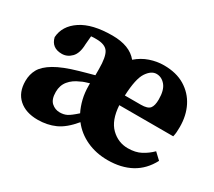

<svg xmlns="http://www.w3.org/2000/svg" viewBox="-103 -689 995 894"><g transform="rotate(30 394.5 -242.0)"><path d="M544 -447Q516 -447 493 -412.5Q470 -378 466 -286H552Q588 -286 600 -300.5Q612 -315 612 -349Q612 -399 592 -423Q572 -447 544 -447ZM546 15Q484 15 433 -8.5Q382 -32 349 -75Q306 -23 263.5 -4Q221 15 170 15Q106 15 68.5 -18.5Q31 -52 31 -113Q31 -149 47 -177.5Q63 -206 105 -231Q147 -256 224 -278Q240 -283 259.5 -288Q279 -293 300 -299V-332Q300 -398 283.5 -422.5Q267 -447 220 -447Q213 -447 206.5 -447Q200 -447 192 -446L188 -401Q187 -352 165 -329.5Q143 -307 114 -307Q59 -307 47 -358Q51 -420 110 -459.5Q169 -499 277 -499Q370 -499 412 -447Q443 -474 480 -486.5Q517 -499 554 -499Q621 -499 667 -471Q713 -443 737 -395.5Q761 -348 761 -287Q761 -271 760 -258.5Q759 -246 756 -234H466Q471 -155 509.5 -117.5Q548 -80 600 -80Q641 -80 670 -95.5Q699 -111 722 -134L756 -102Q725 -43 672 -14Q619 15 546 15ZM179 -140Q179 -100 198 -83Q217 -66 242 -66Q264 -66 280.5 -74.5Q297 -83 327 -110Q313 -138 305 -171Q297 -204 297 -242Q297 -245 297 -248.5Q297 -252 297 -254Q284 -250 273 -246.5Q262 -243 253 -238Q219 -224 199 -199.5Q179 -175 179 -140Z"/></g></svg>

Font: Source Serif Pro
Style: Bold
Weight: 700
Designer: Frank Grießhammer
Foundry: Adobe Systems Incorporated
Version: Version 3.001;hotconv 1.0.111;makeotfexe 2.5.65597